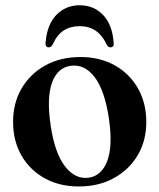

<svg xmlns="http://www.w3.org/2000/svg" viewBox="-20 -680 591 712"><path d="M278 -468.5Q350 -468.5 405 -438Q460 -407.5 491.2 -353Q522.5 -298.5 522.5 -227.5Q522.5 -158 490.5 -104.2Q458.5 -50.5 402.2 -19.5Q346 11.5 272.5 11.5Q200.5 11.5 145.5 -19Q90.5 -49.5 59.5 -103.5Q28.5 -157.5 28.5 -228.5Q28.5 -298 60.2 -352.2Q92 -406.5 148.2 -437.5Q204.5 -468.5 278 -468.5ZM308.5 -21Q357 -27.5 378 -83.8Q399 -140 383.5 -243Q368 -345.5 330.8 -394.2Q293.5 -443 242.5 -436Q193 -429.5 172.8 -373Q152.5 -316.5 168 -214Q183 -112.5 220.8 -63.5Q258.5 -14.5 308.5 -21ZM275.5 -583Q241 -583 216.2 -567Q191.5 -551 175 -514.5Q169.5 -504.5 161 -504.5Q147.5 -504.5 149 -522Q154.5 -589 189 -624.8Q223.5 -660.5 275.5 -660.5Q327.5 -660.5 362 -624.8Q396.5 -589 401.5 -522Q403.5 -504.5 389.5 -504.5Q381 -504.5 375.5 -514.5Q344.5 -583 275.5 -583Z"/></svg>

Font: Fraunces 72pt S000 SemiBold
Style: Regular
Weight: 600
Version: Version 1.000; ttfautohint (v1.8.3)